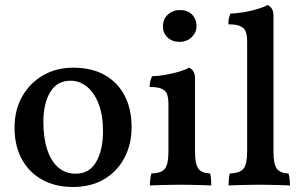

<svg xmlns="http://www.w3.org/2000/svg" viewBox="-20 -737 1209 766"><path d="M271 9Q200 9 147.5 -20.5Q95 -50 66.5 -103Q38 -156 38 -228Q38 -298 68.5 -352Q99 -406 152 -436.5Q205 -467 272 -467Q347 -467 399 -437Q451 -407 478 -354Q505 -301 505 -230Q505 -161 476 -106.5Q447 -52 394.5 -21.5Q342 9 271 9ZM281 -44Q337 -44 364 -91.5Q391 -139 391 -215Q391 -277 373.5 -322.5Q356 -368 326.5 -391.5Q297 -415 262 -415Q207 -415 180 -369Q153 -323 153 -251Q153 -187 168.5 -140Q184 -93 213 -68.5Q242 -44 281 -44Z M578 3Q578 -9 579.5 -22Q581 -35 584 -45Q624 -46 638 -64Q652 -82 652 -132V-319Q652 -343 647.5 -358.5Q643 -374 627 -382Q611 -390 577 -390Q577 -402 579.5 -413Q582 -424 587 -433Q607 -433 637 -438Q667 -443 694 -451Q721 -459 734 -467Q744 -463 751 -453Q758 -443 758 -423V-132Q758 -82 771.5 -64Q785 -46 818 -45Q821 -35 822 -21Q823 -7 823 3Q807 2 787 1.5Q767 1 745 0.5Q723 0 702 0Q680 0 657.5 0.5Q635 1 614.5 1.5Q594 2 578 3ZM696 -570Q667 -570 648.5 -587.5Q630 -605 630 -631Q630 -661 650 -679Q670 -697 697 -697Q728 -697 746 -679Q764 -661 764 -632Q764 -607 744.5 -588.5Q725 -570 696 -570Z M892 3Q892 -9 893 -22Q894 -35 897 -45Q937 -46 951.5 -64Q966 -82 966 -132V-571Q966 -594 961 -609Q956 -624 940 -632Q924 -640 891 -640Q891 -652 893 -663Q895 -674 900 -683Q921 -683 951 -688Q981 -693 1007.5 -701Q1034 -709 1047 -717Q1057 -713 1064 -703Q1071 -693 1071 -673V-132Q1071 -82 1084.5 -64Q1098 -46 1131 -45Q1134 -35 1135.5 -21Q1137 -7 1137 3Q1120 2 1100 1.5Q1080 1 1058 0.5Q1036 0 1015 0Q994 0 971 0.5Q948 1 928 1.5Q908 2 892 3Z"/></svg>

Font: Vollkorn Medium
Style: Regular
Weight: 500
Designer: Friedrich Althausen
Foundry: Friedrich Althausen
Version: Version 5.000